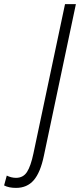

<svg xmlns="http://www.w3.org/2000/svg" viewBox="-164 -734 390 936"><path d="M-86 182Q-121 182 -144 170L-131 122Q-121 127 -109.5 130Q-98 133 -86 133Q-51 133 -32.5 104.5Q-14 76 -1 14L153 -714H206L50 25Q33 107 0.5 144.5Q-32 182 -86 182Z"/></svg>

Font: Noto Sans ExtraCondensed Light
Style: Italic
Weight: 300
Width: 2
Italic angle: -12°
Designer: Monotype Design Team
Foundry: Monotype Imaging Inc.
Version: Version 2.013; ttfautohint (v1.8.4.7-5d5b)